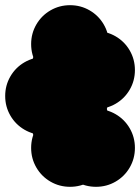

<svg xmlns="http://www.w3.org/2000/svg" viewBox="-70 -620 540 740"><path d="M150 -350Q150 -391 170 -425.5Q190 -460 224.5 -480Q259 -500 300 -500Q341 -500 375.5 -480Q410 -460 430 -425.5Q450 -391 450 -350Q450 -309 430 -274.5Q410 -240 375.5 -220Q341 -200 300 -200Q259 -200 224.5 -220Q190 -240 170 -274.5Q150 -309 150 -350ZM-50 -250Q-50 -291 -30 -325.5Q-10 -360 24.5 -380Q59 -400 100 -400Q141 -400 175.5 -380Q210 -360 230 -325.5Q250 -291 250 -250Q250 -209 230 -174.5Q210 -140 175.5 -120Q141 -100 100 -100Q59 -100 24.5 -120Q-10 -140 -30 -174.5Q-50 -209 -50 -250ZM50 -150Q50 -191 70 -225.5Q90 -260 124.5 -280Q159 -300 200 -300Q241 -300 275.5 -280Q310 -260 330 -225.5Q350 -191 350 -150Q350 -109 330 -74.5Q310 -40 275.5 -20Q241 0 200 0Q159 0 124.5 -20Q90 -40 70 -74.5Q50 -109 50 -150ZM50 -250Q50 -291 70 -325.5Q90 -360 124.5 -380Q159 -400 200 -400Q241 -400 275.5 -380Q310 -360 330 -325.5Q350 -291 350 -250Q350 -209 330 -174.5Q310 -140 275.5 -120Q241 -100 200 -100Q159 -100 124.5 -120Q90 -140 70 -174.5Q50 -209 50 -250ZM50 -350Q50 -391 70 -425.5Q90 -460 124.5 -480Q159 -500 200 -500Q241 -500 275.5 -480Q310 -460 330 -425.5Q350 -391 350 -350Q350 -309 330 -274.5Q310 -240 275.5 -220Q241 -200 200 -200Q159 -200 124.5 -220Q90 -240 70 -274.5Q50 -309 50 -350ZM150 -50Q150 -91 170 -125.5Q190 -160 224.5 -180Q259 -200 300 -200Q341 -200 375.5 -180Q410 -160 430 -125.5Q450 -91 450 -50Q450 -9 430 25.5Q410 60 375.5 80Q341 100 300 100Q259 100 224.5 80Q190 60 170 25.5Q150 -9 150 -50ZM50 -50Q50 -91 70 -125.5Q90 -160 124.5 -180Q159 -200 200 -200Q241 -200 275.5 -180Q310 -160 330 -125.5Q350 -91 350 -50Q350 -9 330 25.5Q310 60 275.5 80Q241 100 200 100Q159 100 124.5 80Q90 60 70 25.5Q50 -9 50 -50ZM50 -450Q50 -491 70 -525.5Q90 -560 124.5 -580Q159 -600 200 -600Q241 -600 275.5 -580Q310 -560 330 -525.5Q350 -491 350 -450Q350 -409 330 -374.5Q310 -340 275.5 -320Q241 -300 200 -300Q159 -300 124.5 -320Q90 -340 70 -374.5Q50 -409 50 -450Z"/></svg>

Font: TINY 5x3
Style: Regular
Weight: 400
Designer: Jack Halten Fahnestock
Foundry: Velvetyne Type Foundry
Version: Version 1.002